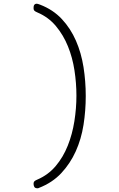

<svg xmlns="http://www.w3.org/2000/svg" viewBox="-20 -865 640 1030"><path d="M160 121Q160 112 164.5 107.5Q169 103 181 98Q239 73 279 25.5Q319 -22 343.5 -83.5Q368 -145 379 -214.5Q390 -284 390 -352Q390 -419 379.5 -487.5Q369 -556 344.5 -616.5Q320 -677 280 -725Q240 -773 181 -798Q169 -803 164.5 -807.5Q160 -812 160 -821Q160 -825 160.5 -829.5Q161 -834 163 -837.5Q165 -841 168.5 -843Q172 -845 177 -845Q180 -845 183.5 -844Q187 -843 195 -840Q265 -813 312 -762.5Q359 -712 387.5 -646.5Q416 -581 428 -505Q440 -429 440 -350Q440 -271 428 -195Q416 -119 386.5 -53.5Q357 12 309 63.5Q261 115 189 143Q186 145 184 145H181Q174 145 170 143Q166 141 164 137.5Q162 134 161 129.5Q160 125 160 121Z"/></svg>

Font: Maple Mono NL Thin
Style: Regular
Weight: 250
Monospace: yes
Designer: subframe7536
Version: Version 7.000